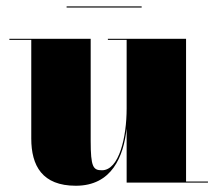

<svg xmlns="http://www.w3.org/2000/svg" viewBox="-20 -584 695 614"><path d="M193 -563.5V-560H433V-563.5ZM270 -460H10V-456.5H80V-141C80 -54 115 10 222.5 10C337.5 10 375 -83 385 -173V0H645V-3.5H575V-460H325V-456.5H385V-237C385 -145.5 361 -39.5 306 -39.5C278 -39.5 270 -49.5 270 -133.5Z"/></svg>

Font: Bodoni* 48pt Fatface
Style: Regular
Weight: 900
Version: Version 2.3